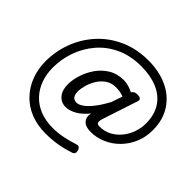

<svg xmlns="http://www.w3.org/2000/svg" viewBox="-195 -915 1318 1318"><g transform="rotate(45 464.5 -255.5)"><path d="M270 -176Q270 -219 286 -269.5Q302 -320 333 -365Q364 -410 411.5 -439Q459 -468 522 -468Q544 -468 567.5 -461.5Q591 -455 615 -443L617 -445Q624 -456 634 -460Q644 -464 658 -464Q681 -464 689 -456Q697 -448 691 -430L608 -178Q599 -150 603 -137Q607 -124 629 -124Q677 -124 716 -145Q755 -166 783 -201Q811 -236 825.5 -278.5Q840 -321 840 -364Q840 -449 802.5 -506Q765 -563 697.5 -591.5Q630 -620 540 -620Q436 -620 356.5 -583Q277 -546 223.5 -483Q170 -420 143 -342.5Q116 -265 116 -185Q116 -121 135.5 -67Q155 -13 193 27Q231 67 285.5 88.5Q340 110 409 110Q457 110 504.5 100.5Q552 91 605 74Q630 66 640 96Q649 127 624 135Q564 155 510.5 163.5Q457 172 401 172Q321 172 256 146Q191 120 145 72Q99 24 74.5 -40.5Q50 -105 50 -181Q50 -276 83.5 -366Q117 -456 181.5 -527.5Q246 -599 338.5 -641Q431 -683 548 -683Q651 -683 732 -645.5Q813 -608 859.5 -536.5Q906 -465 906 -365Q906 -298 882 -241.5Q858 -185 816.5 -143Q775 -101 722 -78Q669 -55 613 -55Q567 -55 545 -73.5Q523 -92 522 -122Q522 -128 523 -135Q524 -142 525 -147Q485 -98 444.5 -76Q404 -54 370 -54Q325 -54 297.5 -87Q270 -120 270 -176ZM353 -189Q353 -169 358.5 -155.5Q364 -142 374.5 -135Q385 -128 399 -128Q424 -128 452 -149Q480 -170 509 -208Q538 -246 567 -299L595 -381Q576 -389 558 -392Q540 -395 519 -395Q475 -395 443.5 -373Q412 -351 392 -318Q372 -285 362.5 -250Q353 -215 353 -189Z"/></g></svg>

Font: Playwrite NL
Style: Regular
Weight: 400
Designer: Veronika Burian, José Scaglione
Foundry: TypeTogether
Version: Version 1.002